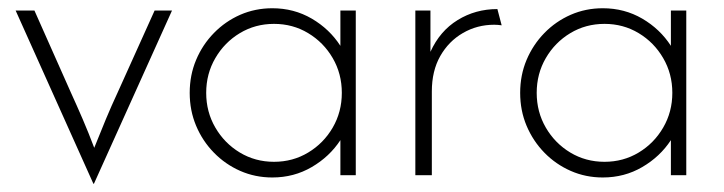

<svg xmlns="http://www.w3.org/2000/svg" viewBox="-20 -427 1764 468"><path d="M207.6 20.8 18.1 -401.4H63.9L152.8 -201.4Q167.4 -169.4 181.6 -136.5Q195.8 -103.5 209.7 -66.7Q224.3 -103.5 238.2 -136.8Q252.1 -170.1 266.7 -201.4L356.9 -401.4H399.3L209 20.8Z M643.8 5.6Q602.1 5.6 565.6 -10.4Q529.2 -26.4 501.4 -54.9Q473.6 -83.3 458 -120.5Q442.4 -157.6 442.4 -200.7Q442.4 -243.8 458 -280.9Q473.6 -318.1 501.4 -346.5Q529.2 -375 565.6 -391Q602.1 -406.9 643.8 -406.9Q696.5 -406.9 739.9 -381.6Q783.3 -356.2 809.7 -315.3V-401.4H847.2V0H809.7V-85.4Q783.3 -45.1 739.9 -19.8Q696.5 5.6 643.8 5.6ZM647.9 -32.6Q693.8 -32.6 731.2 -55.2Q768.8 -77.8 791 -116Q813.2 -154.2 813.2 -200.7Q813.2 -247.2 791 -285.4Q768.8 -323.6 731.2 -346.2Q693.8 -368.8 647.9 -368.8Q602.1 -368.8 564.6 -346.2Q527.1 -323.6 504.9 -285.4Q482.6 -247.2 482.6 -200.7Q482.6 -154.2 504.9 -116Q527.1 -77.8 564.6 -55.2Q602.1 -32.6 647.9 -32.6Z M992.4 0V-401.4H1029.2V-300.7Q1052.1 -351.4 1095.5 -378.1Q1138.9 -404.9 1192.4 -404.9L1202.8 -365.3Q1197.9 -366 1193.8 -366.3Q1189.6 -366.7 1184.7 -366.7Q1143.1 -366.7 1108.3 -346.5Q1073.6 -326.4 1053.1 -290.3Q1032.6 -254.2 1032.6 -204.2V0Z M1449.3 5.6Q1407.6 5.6 1371.2 -10.4Q1334.7 -26.4 1306.9 -54.9Q1279.2 -83.3 1263.5 -120.5Q1247.9 -157.6 1247.9 -200.7Q1247.9 -243.8 1263.5 -280.9Q1279.2 -318.1 1306.9 -346.5Q1334.7 -375 1371.2 -391Q1407.6 -406.9 1449.3 -406.9Q1502.1 -406.9 1545.5 -381.6Q1588.9 -356.2 1615.3 -315.3V-401.4H1652.8V0H1615.3V-85.4Q1588.9 -45.1 1545.5 -19.8Q1502.1 5.6 1449.3 5.6ZM1453.5 -32.6Q1499.3 -32.6 1536.8 -55.2Q1574.3 -77.8 1596.5 -116Q1618.8 -154.2 1618.8 -200.7Q1618.8 -247.2 1596.5 -285.4Q1574.3 -323.6 1536.8 -346.2Q1499.3 -368.8 1453.5 -368.8Q1407.6 -368.8 1370.1 -346.2Q1332.6 -323.6 1310.4 -285.4Q1288.2 -247.2 1288.2 -200.7Q1288.2 -154.2 1310.4 -116Q1332.6 -77.8 1370.1 -55.2Q1407.6 -32.6 1453.5 -32.6Z"/></svg>

Font: Afacad Flux ExtraLight
Style: Regular
Weight: 250
Designer: Kristian Moeller
Foundry: Dicotype
Version: Version 1.100